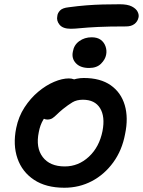

<svg xmlns="http://www.w3.org/2000/svg" viewBox="-20 -869 671 901"><path d="M282 12Q196 12 140 -25Q84 -62 62 -125.5Q40 -189 56 -268Q67 -322 95 -365Q123 -408 159.5 -438.5Q196 -469 234 -485Q272 -501 303 -501Q316 -501 326.5 -497Q337 -493 343 -485Q349 -477 346 -463Q340 -437 326 -417Q312 -397 277 -384Q245 -370 221.5 -351Q198 -332 183 -307Q168 -282 162 -249Q147 -176 180.5 -132Q214 -88 284 -88Q348 -88 397 -133.5Q446 -179 461 -254Q474 -322 449.5 -361.5Q425 -401 369 -401Q340 -401 320 -389Q300 -377 275 -357Q257 -342 246 -331Q235 -320 225.5 -314Q216 -308 202 -308Q186 -308 176 -320.5Q166 -333 172 -360Q176 -384 196.5 -409.5Q217 -435 246 -456Q275 -477 308 -490Q341 -503 373 -503Q451 -503 499.5 -469Q548 -435 565.5 -375.5Q583 -316 567 -240Q553 -164 511.5 -107Q470 -50 411 -19Q352 12 282 12ZM312 -734Q275 -734 259.5 -753Q244 -772 249 -794Q250 -807 261.5 -819.5Q273 -832 303 -835Q347 -841 386 -844Q425 -847 462.5 -848Q500 -849 542 -849Q579 -849 599 -838.5Q619 -828 626 -813.5Q633 -799 630 -787Q626 -768 611 -756.5Q596 -745 572 -745Q491 -745 440 -742.5Q389 -740 359.5 -737Q330 -734 312 -734ZM398 -550Q357 -550 336 -572.5Q315 -595 322 -627Q327 -658 352 -676Q377 -694 410 -694Q437 -694 453 -682Q469 -670 475.5 -650.5Q482 -631 478 -612Q474 -590 454 -570Q434 -550 398 -550Z"/></svg>

Font: Shantell Sans Medium
Style: Italic
Weight: 500
Italic angle: -11°
Designer: Stephen Nixon, Anya Danilova, Shantell Martin
Foundry: Arrow Type
Version: Version 1.011;[c5ecc13dd]